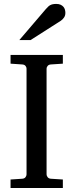

<svg xmlns="http://www.w3.org/2000/svg" viewBox="-20 -948 370 968"><path d="M33.2 0V-43L92.8 -46.9Q103.5 -47.9 108.6 -54.7Q113.8 -61.5 113.8 -68.8V-602.1Q113.8 -609.4 108.6 -615.7Q103.5 -622.1 92.8 -623L33.2 -627V-670.9H296.9V-627L235.8 -623Q225.6 -622.1 220.2 -615.7Q214.8 -609.4 214.8 -602.1V-68.8Q214.8 -61.5 220.2 -54.7Q225.6 -47.9 235.8 -46.9L296.9 -43V0ZM309.6 -883.3Q309.6 -869.6 303 -859.9Q296.4 -850.1 286.6 -843.3L134.3 -746.1H77.6L210.4 -901.4Q216.3 -907.7 221.2 -912.8Q226.1 -918 231.9 -921.4Q237.8 -924.8 245.4 -926.5Q252.9 -928.2 263.7 -928.2Q276.9 -928.2 285.6 -924.1Q294.4 -919.9 299.8 -913.6Q305.2 -907.2 307.4 -899.2Q309.6 -891.1 309.6 -883.3Z"/></svg>

Font: Charis SIL Am
Style: Regular
Weight: 400
Foundry: SIL International
Version: Version 5.000